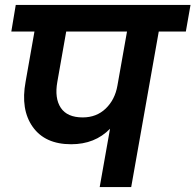

<svg xmlns="http://www.w3.org/2000/svg" viewBox="-20 -760 794 780"><path d="M316 -283Q372 -283 409.5 -319Q447 -355 457 -412L496 -632H249L213 -428Q201 -361 227 -322Q253 -283 316 -283ZM26 -632 44 -740H754L735 -632H625L513 0H385L427 -237Q366 -174 269 -174Q163 -174 113 -244.5Q63 -315 84 -428L120 -632Z"/></svg>

Font: Poppins SemiBold
Style: Italic
Weight: 600
Italic angle: -10°
Designer: Ninad Kale (Devanagari), Jonny Pinhorn (Latin)
Foundry: Indian Type Foundry
Version: Version 3.200;PS 1.000;hotconv 16.6.54;makeotf.lib2.5.65590